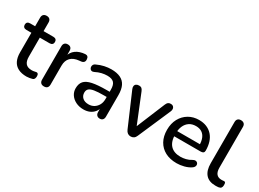

<svg xmlns="http://www.w3.org/2000/svg" viewBox="-37 -1347 2688 1991"><g transform="rotate(30 1307.0 -351.5)"><path d="M279 9Q219 9 178 -12Q137 -33 117 -74Q97 -115 97 -174V-410H37Q17 -410 6 -420.5Q-5 -431 -5 -449Q-5 -468 6 -478Q17 -488 37 -488H97V-591Q97 -616 110.5 -629Q124 -642 148 -642Q172 -642 185 -629Q198 -616 198 -591V-488H315Q335 -488 346 -478Q357 -468 357 -449Q357 -431 346 -420.5Q335 -410 315 -410H198V-182Q198 -129 220.5 -102Q243 -75 294 -75Q312 -75 325.5 -78.5Q339 -82 348 -83Q359 -83 366 -75.5Q373 -68 373 -47Q373 -32 367.5 -19Q362 -6 348 -2Q336 2 315.5 5.5Q295 9 279 9Z M487 7Q462 7 449 -6.5Q436 -20 436 -44V-444Q436 -469 449 -482Q462 -495 485 -495Q509 -495 521.5 -482Q534 -469 534 -444V-371H524Q540 -431 583 -462Q626 -493 693 -498Q711 -499 721.5 -489Q732 -479 733 -458Q735 -437 724 -424.5Q713 -412 690 -410L671 -408Q606 -402 572 -367Q538 -332 538 -271V-44Q538 -20 525.5 -6.5Q513 7 487 7Z M960 9Q909 9 868.5 -11Q828 -31 805 -65Q782 -99 782 -142Q782 -196 809.5 -227.5Q837 -259 900.5 -272.5Q964 -286 1072 -286H1119V-224H1073Q1001 -224 959 -217Q917 -210 899.5 -193.5Q882 -177 882 -148Q882 -110 908 -86.5Q934 -63 980 -63Q1017 -63 1045 -80.5Q1073 -98 1089.5 -128Q1106 -158 1106 -197V-312Q1106 -369 1082 -394Q1058 -419 1003 -419Q971 -419 936.5 -411Q902 -403 865 -384Q848 -376 836 -379Q824 -382 817 -392.5Q810 -403 809.5 -415.5Q809 -428 815.5 -440Q822 -452 838 -458Q882 -479 925 -488Q968 -497 1006 -497Q1073 -497 1116.5 -476Q1160 -455 1181 -412Q1202 -369 1202 -301V-44Q1202 -20 1190 -6.5Q1178 7 1155 7Q1133 7 1120 -6.5Q1107 -20 1107 -44V-109H1116Q1108 -72 1086.5 -45.5Q1065 -19 1033 -5Q1001 9 960 9Z M1525 7Q1504 7 1488.5 -4Q1473 -15 1463 -38L1296 -426Q1288 -444 1290 -460Q1292 -476 1305 -485.5Q1318 -495 1340 -495Q1359 -495 1370 -486Q1381 -477 1390 -455L1541 -83H1513L1667 -455Q1676 -477 1687.5 -486Q1699 -495 1720 -495Q1738 -495 1748.5 -485.5Q1759 -476 1761.5 -460.5Q1764 -445 1756 -427L1587 -38Q1578 -15 1562 -4Q1546 7 1525 7Z M2076 9Q1996 9 1938.5 -21.5Q1881 -52 1849.5 -108.5Q1818 -165 1818 -243Q1818 -319 1849 -376Q1880 -433 1934 -465Q1988 -497 2057 -497Q2108 -497 2148 -480.5Q2188 -464 2216.5 -432.5Q2245 -401 2259.5 -356Q2274 -311 2274 -255Q2274 -238 2264 -229.5Q2254 -221 2234 -221H1898V-283H2206L2189 -269Q2189 -319 2174.5 -354Q2160 -389 2131.5 -407.5Q2103 -426 2061 -426Q2014 -426 1981.5 -404Q1949 -382 1932 -343Q1915 -304 1915 -252V-246Q1915 -158 1956.5 -113.5Q1998 -69 2077 -69Q2107 -69 2140.5 -77Q2174 -85 2204 -104Q2221 -114 2234.5 -113Q2248 -112 2256.5 -104Q2265 -96 2267 -84Q2269 -72 2263 -59.5Q2257 -47 2242 -37Q2208 -14 2163 -2.5Q2118 9 2076 9Z M2541 9Q2463 9 2423.5 -36.5Q2384 -82 2384 -168V-661Q2384 -686 2397 -699Q2410 -712 2434 -712Q2458 -712 2471.5 -699Q2485 -686 2485 -661V-174Q2485 -124 2505.5 -99.5Q2526 -75 2565 -75Q2574 -75 2581 -75.5Q2588 -76 2595 -77Q2607 -78 2612 -70.5Q2617 -63 2617 -40Q2617 -19 2608 -7.5Q2599 4 2579 7Q2570 8 2560 8.5Q2550 9 2541 9Z"/></g></svg>

Font: Nunito ExtraLight SemiBold
Style: Regular
Weight: 600
Version: Version 3.602